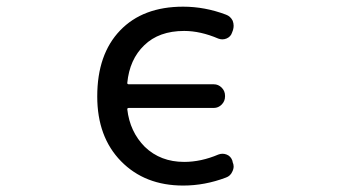

<svg xmlns="http://www.w3.org/2000/svg" viewBox="-20 -578 1040 587"><path d="M689.5 -478.5Q685.5 -465.8 672.9 -460.4Q660.2 -455.1 647.5 -460Q592.8 -483.4 543 -483.4Q465.8 -483.4 420.9 -439.5Q376 -396.5 369.1 -324.2Q369.1 -320.3 374 -320.3H633.8Q647.5 -320.3 657.7 -310.1Q668 -299.8 668 -285.2V-283.2Q668 -268.6 657.7 -258.3Q647.5 -248 633.8 -248H374Q369.1 -248 369.1 -244.1Q377 -174.8 422.9 -128.9Q470.7 -83 543 -83Q594.7 -83 647.5 -105.5Q660.2 -110.4 672.9 -105.5Q685.5 -100.6 690.4 -86.9L691.4 -82Q694.3 -75.2 694.3 -69.3Q694.3 -61.5 690.4 -53.7Q684.6 -40 670.9 -35.2Q606.4 -10.7 540 -10.7Q422.9 -10.7 350.1 -85Q277.3 -159.2 277.3 -283.2Q277.3 -412.1 347.2 -484.9Q417 -557.6 540 -557.6Q606.4 -557.6 670.9 -533.2Q684.6 -528.3 691.4 -514.6Q694.3 -506.8 694.3 -499Q694.3 -493.2 692.4 -486.3Z"/></svg>

Font: Rounded-L Mgen+ 2m regular
Style: Regular
Weight: 400
Designer: [Source Han Sans]
Ryoko NISHIZUKA  (kana & ideographs); Paul D. Hunt (Latin, Greek & Cyrillic); Wenlong ZHANG  (bopomofo
Version: Version 1.059.20150602